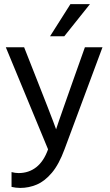

<svg xmlns="http://www.w3.org/2000/svg" viewBox="-20 -736 533 930"><path d="M8.2 -507 212.8 -12.7Q192.3 44.9 156 73.6Q119.7 102.3 69.9 102.3Q53.5 102.3 35.9 97.5V169.3Q45.4 171.5 56.4 172.9Q67.4 174.3 77.7 174.3Q119.7 174.3 158.2 158Q196.8 141.7 231.2 100.9Q265.7 60.2 292.7 -13.4L476.4 -507H391.2L331.7 -339.5Q304.7 -263.2 288.7 -217.3Q272.6 -171.3 264.6 -148.2Q256.7 -125 254.2 -117.3Q251.7 -109.6 251.7 -109.6Q251.7 -109.6 248.9 -117.3Q246.1 -125 237.5 -148.2Q229 -171.3 210.9 -217.3Q192.8 -263.2 162.9 -339.5L96.9 -507ZM222.4 -560.3 321.1 -716H415.7L291.3 -560.3Z"/></svg>

Font: Hind Variable Light
Style: Regular
Weight: 300
Designer: Manushi Parikh, Satya Rajpurohit
Foundry: Indian Type Foundry
Version: Version 3.000